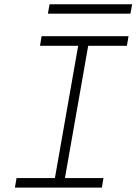

<svg xmlns="http://www.w3.org/2000/svg" viewBox="-20 -859 626 879"><path d="M48.3 0 55.7 -43.9H231.4L337.9 -649.4H163.1L170.4 -693.4H568.4L561 -649.4H383.8L277.3 -43.9H453.6L446.3 0ZM199.2 -796.4 207 -839.4H585L577.1 -796.4Z"/></svg>

Font: Cascadia Mono ExtraLight
Style: Italic
Weight: 200
Italic angle: -10°
Monospace: yes
Designer: Aaron Bell
Foundry: Saja Typeworks
Version: Version 2404.023; ttfautohint (v1.8.4)